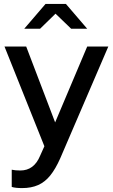

<svg xmlns="http://www.w3.org/2000/svg" viewBox="-20 -747 577 982"><path d="M93 215Q77 215 63 213.5Q49 212 40 209V121Q58 125 84 125Q154 125 185 50L207 1L3 -509H114L262 -121L426 -509H534L288 63Q264 117 237 150.5Q210 184 175 199.5Q140 215 93 215ZM344 -600 264 -677 185 -600H104L213 -727H317L426 -600Z"/></svg>

Font: Red Hat Display Medium
Style: Regular
Weight: 500
Designer: Pentagram, MCKL
Foundry: Pentagram, MCKL
Version: Version 1.023